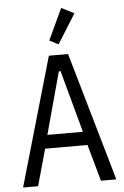

<svg xmlns="http://www.w3.org/2000/svg" viewBox="-61 -964 650 1007"><g transform="rotate(-5 264.0 -460.5)"><path d="M270 -732 223 -756 300 -921 367 -887ZM429 0 375 -193H152L98 0H19L214 -677H315L510 0ZM268 -591H259L170 -264H357Z"/></g></svg>

Font: PlemolJP
Style: Regular
Weight: 400
Monospace: yes
Version: v2.0.4; ttfautohint (v1.8.4.7-5d5b-dirty) -l 6 -r 45 -G 200 